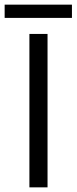

<svg xmlns="http://www.w3.org/2000/svg" viewBox="-62 -806 330 826"><path d="M-42 -729V-786H247.5V-729ZM64.5 -660H142.5V0H64.5Z"/></svg>

Font: League Spartan
Style: Regular
Weight: 350
Foundry: The League of Moveable Type
Version: Version 2.002